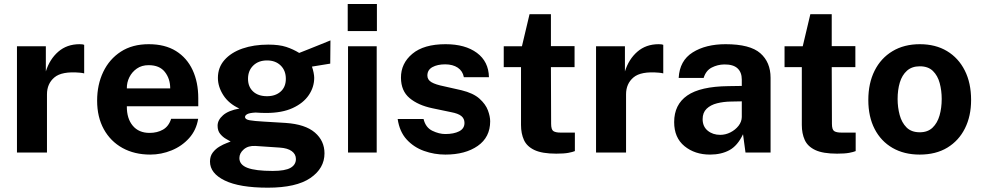

<svg xmlns="http://www.w3.org/2000/svg" viewBox="-20 -742 4782 934"><path d="M62.5 0V-517H203V-394.5Q221.5 -454 263.5 -490.5Q305.5 -527 367 -527Q383.5 -527 389.5 -524V-385Q385 -386.5 378.8 -387.2Q372.5 -388 367.5 -388.5Q281 -396 244.8 -365.5Q208.5 -335 208.5 -283V0Z M597 -225Q596.5 -165.5 625.8 -130.5Q655 -95.5 707.5 -95.5Q745 -95.5 773 -111.5Q801 -127.5 812.5 -164H944Q935 -109 900 -70Q865 -31 814.8 -10.5Q764.5 10 711 10Q634 10 575.8 -22.2Q517.5 -54.5 485 -113.5Q452.5 -172.5 452.5 -252.5Q452.5 -330 482.2 -392.2Q512 -454.5 568 -490.8Q624 -527 703.5 -527Q782.5 -527 836 -493.8Q889.5 -460.5 917 -401.2Q944.5 -342 944.5 -264.5V-225ZM597 -312H808Q808 -359 782 -392Q756 -425 703 -425Q669.5 -425 645.8 -408.5Q622 -392 609.2 -366.2Q596.5 -340.5 597 -312Z M1283 171Q1145 171 1073.2 136Q1001.5 101 1001.5 44Q1001.5 17.5 1015.2 -0.2Q1029 -18 1047.8 -29Q1066.5 -40 1082.2 -45.8Q1098 -51.5 1102 -53.5Q1094 -58 1078.8 -66.8Q1063.5 -75.5 1051 -90.8Q1038.5 -106 1038.5 -130.5Q1038.5 -158 1064.8 -181.2Q1091 -204.5 1144.5 -214Q1093 -237.5 1066.5 -278.8Q1040 -320 1040 -363Q1040 -414 1072 -450.2Q1104 -486.5 1159.2 -505.8Q1214.5 -525 1285 -525Q1338 -525 1372.2 -513.8Q1406.5 -502.5 1435.5 -484.5Q1451 -490.5 1478.5 -501.5Q1506 -512.5 1535.8 -524.5Q1565.5 -536.5 1587.5 -545.5L1586.5 -432.5L1497.5 -418Q1502.5 -404 1505.5 -388.8Q1508.5 -373.5 1508.5 -363.5Q1508.5 -318.5 1482.2 -279.5Q1456 -240.5 1404 -216.5Q1352 -192.5 1274.5 -192.5Q1265.5 -192.5 1249.5 -193Q1233.5 -193.5 1223.5 -194.5Q1194.5 -193 1183.2 -187Q1172 -181 1172 -173Q1172 -161 1194.5 -157Q1217 -153 1262.5 -150.5Q1279 -149.5 1307.5 -147.8Q1336 -146 1370 -144Q1465 -137.5 1511.8 -97.2Q1558.5 -57 1558.5 4Q1558.5 77 1489.8 124Q1421 171 1283 171ZM1279 -274Q1320 -274 1345.2 -296.5Q1370.5 -319 1370.5 -358.5Q1370.5 -399 1345.2 -423.5Q1320 -448 1279 -448Q1237.5 -448 1212 -423.2Q1186.5 -398.5 1186.5 -358.5Q1186.5 -320 1211.2 -297Q1236 -274 1279 -274ZM1306.5 89.5Q1367 89.5 1393.2 74.5Q1419.5 59.5 1419.5 31.5Q1419.5 8 1399.2 -6.8Q1379 -21.5 1341 -24L1222.5 -32Q1187.5 -34 1166 -15.5Q1144.5 3 1144.5 27Q1144.5 59.5 1183.8 74.5Q1223 89.5 1306.5 89.5Z M1813.5 -722.5V-591H1671.5V-722.5ZM1812.5 -517V0H1673V-517Z M2146.5 10Q2092.5 10 2042.8 -7.8Q1993 -25.5 1958.2 -63.5Q1923.5 -101.5 1914.5 -163H2040.5Q2050.5 -121.5 2083.2 -105.8Q2116 -90 2146 -90Q2187.5 -90 2213.5 -103.2Q2239.5 -116.5 2239.5 -144Q2239.5 -165 2224.2 -177.5Q2209 -190 2174 -196.5L2083 -215.5Q2014 -230 1972.5 -264.8Q1931 -299.5 1930.5 -363.5Q1930 -433.5 1985.8 -480.2Q2041.5 -527 2147.5 -527Q2243 -527 2300 -484.8Q2357 -442.5 2358.5 -366.5H2236.5Q2231 -396.5 2206.8 -412.8Q2182.5 -429 2145.5 -429Q2108 -429 2083.5 -415.5Q2059 -402 2059 -374.5Q2059 -354 2078.8 -342.2Q2098.5 -330.5 2141 -322L2225 -303Q2282.5 -289 2312.5 -262Q2342.5 -235 2353.5 -205.2Q2364.5 -175.5 2364.5 -152Q2364.5 -74.5 2304 -32.2Q2243.5 10 2146.5 10Z M2775 -415.5H2660L2661 -140Q2661 -111.5 2672 -104.2Q2683 -97 2707 -97H2776.5V-7Q2766 -2.5 2744.8 1.5Q2723.5 5.5 2686 5.5Q2617.5 5.5 2580.2 -12Q2543 -29.5 2528.8 -61Q2514.5 -92.5 2514.5 -134V-415.5H2430.5V-517H2519L2556 -673H2660V-517.5H2775Z M2879.5 0V-517H3020V-394.5Q3038.5 -454 3080.5 -490.5Q3122.5 -527 3184 -527Q3200.5 -527 3206.5 -524V-385Q3202 -386.5 3195.8 -387.2Q3189.5 -388 3184.5 -388.5Q3098 -396 3061.8 -365.5Q3025.5 -335 3025.5 -283V0Z M3434 10Q3360 10 3309.8 -31Q3259.5 -72 3259.5 -148Q3259.5 -233 3323 -277.2Q3386.5 -321.5 3523.5 -323L3588.5 -324V-355Q3588.5 -390.5 3567.5 -409.8Q3546.5 -429 3503 -428.5Q3471 -428 3442.5 -413.5Q3414 -399 3403 -363H3281.5Q3286 -447 3349.5 -487Q3413 -527 3510 -527Q3628.5 -527 3678.5 -483.2Q3728.5 -439.5 3728.5 -363.5V0H3606.5L3594.5 -89Q3568 -33 3528.2 -11.5Q3488.5 10 3434 10ZM3483.5 -86Q3509.5 -86 3533.5 -98.2Q3557.5 -110.5 3572.8 -130.2Q3588 -150 3588.5 -172.5V-249L3536 -248Q3499.5 -247.5 3468 -239.5Q3436.5 -231.5 3417.2 -212.8Q3398 -194 3398 -162.5Q3398 -126.5 3422.8 -106.2Q3447.5 -86 3483.5 -86Z M4141 -415.5H4026L4027 -140Q4027 -111.5 4038 -104.2Q4049 -97 4073 -97H4142.5V-7Q4132 -2.5 4110.8 1.5Q4089.5 5.5 4052 5.5Q3983.5 5.5 3946.2 -12Q3909 -29.5 3894.8 -61Q3880.5 -92.5 3880.5 -134V-415.5H3796.5V-517H3885L3922 -673H4026V-517.5H4141Z M4454 10Q4378 10 4321.8 -22.5Q4265.5 -55 4234.8 -114.5Q4204 -174 4204 -255.5Q4204 -337 4234.5 -398Q4265 -459 4321.5 -493Q4378 -527 4454.5 -527Q4531 -527 4586.8 -493.5Q4642.5 -460 4673.2 -399.2Q4704 -338.5 4704 -255.5Q4704 -177.5 4674.2 -117.8Q4644.5 -58 4588.8 -24Q4533 10 4454 10ZM4454.5 -98.5Q4493 -98.5 4516.5 -121Q4540 -143.5 4550.5 -180.2Q4561 -217 4561 -260.5Q4561 -301.5 4551.2 -337.8Q4541.5 -374 4518.2 -396.8Q4495 -419.5 4454.5 -419.5Q4416 -419.5 4392 -398Q4368 -376.5 4357.2 -340.5Q4346.5 -304.5 4346.5 -260.5Q4346.5 -220 4356.5 -182.8Q4366.5 -145.5 4390 -122Q4413.5 -98.5 4454.5 -98.5Z"/></svg>

Font: Public Sans
Style: Bold
Weight: 700
Designer: The Public Sans project authors (U.S. Web Design System). Libre Franklin designed by Pablo Impallari and Rodrigo Fuenzal
Version: Version 1.008; ttfautohint (v1.8.1) -l 8 -r 50 -G 200 -x 14 